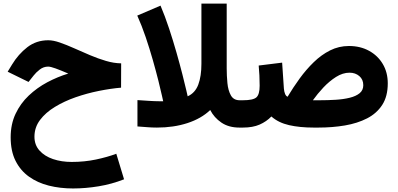

<svg xmlns="http://www.w3.org/2000/svg" viewBox="-20 -707 2207 1064"><path d="M651.4 -356 650.9 -221.2Q593.3 -216.3 527.6 -203.1Q461.9 -189.9 398.9 -168Q335.9 -146 284.2 -114.5Q232.4 -83 201.7 -42Q170.9 -1 170.9 50.8Q170.9 96.2 199 127.4Q227.1 158.7 273.9 174.6Q320.8 190.4 377 190.4Q448.2 190.4 511.7 177Q575.2 163.6 624.5 145L667.5 286.6Q599.1 313.5 526.6 325.4Q454.1 337.4 384.8 337.4Q313.5 337.4 251 321.8Q188.5 306.2 140.9 272.2Q93.3 238.3 66.2 184.3Q39.1 130.4 39.1 53.7Q39.1 -18.6 66.2 -76.2Q93.3 -133.8 139.2 -177.2Q185.1 -220.7 241.9 -251Q298.8 -281.2 358.4 -299.3Q315.4 -317.9 287.6 -327.9Q259.8 -337.9 247.1 -337.9Q221.2 -337.9 200.2 -321.5Q179.2 -305.2 166.5 -288.6L138.2 -252.9L22.5 -309.6L46.9 -349.6Q81.5 -406.7 131.3 -445.3Q181.2 -483.9 247.6 -483.9Q275.4 -483.9 312 -471.2Q348.6 -458.5 391.1 -439.5Q433.6 -420.4 478.5 -401.4Q523.4 -382.3 567.4 -369.4Q611.3 -356.4 651.4 -356Z M1020 -173.3Q1061.5 -191.9 1078.9 -238.3Q1096.2 -284.7 1096.2 -353.5V-687H1236.3V-327.6Q1236.3 -287.6 1240.2 -246.8Q1244.1 -206.1 1259.3 -178.7Q1274.4 -151.4 1308.1 -151.4H1326.2V0H1306.6Q1247.6 0 1207 -27.6Q1166.5 -55.2 1145 -97.2Q1095.2 -49.8 1018.8 -24.9Q942.4 0 849.6 0Q822.3 0 795.7 -2.2Q769 -4.4 741.7 -6.3V-152.3Q772 -150.4 804.4 -148.2Q836.9 -146 859.4 -146H884.3Q884.3 -146 877.4 -177Q870.6 -208 857.7 -259.8Q844.7 -311.5 826.9 -374.3Q809.1 -437 787.4 -501.2Q765.6 -565.4 740.7 -620.6L869.6 -675.8Q894.5 -617.2 917 -549.1Q939.5 -481 958.3 -414.8Q977.1 -348.6 991 -293.9Q1004.9 -239.3 1012.5 -206.3Q1020 -173.3 1020 -173.3Z M1573.7 -170.9Q1604.5 -222.2 1640.6 -272Q1676.8 -321.8 1718.8 -362.5Q1760.7 -403.3 1809.3 -427.7Q1857.9 -452.1 1913.6 -452.1Q1976.6 -452.1 2025.1 -425.5Q2073.7 -398.9 2101.3 -352.3Q2128.9 -305.7 2128.9 -245.1Q2128.9 -173.3 2098.4 -126Q2067.9 -78.6 2014.2 -51Q1960.4 -23.4 1891.1 -11.7Q1821.8 0 1744.1 0H1718.3Q1641.6 0 1582.3 -13.4Q1522.9 -26.9 1483.9 -61.5Q1456.5 -33.2 1418.7 -16.6Q1380.9 0 1326.2 0H1306.2L1306.6 -151.4H1326.2Q1382.8 -151.4 1400.9 -167.5Q1418.9 -183.6 1418.9 -231.9Q1418.9 -260.7 1417.5 -289.1Q1416 -317.4 1413.6 -343.8L1543.5 -359.9L1553.2 -216.3Q1554.7 -198.7 1559.8 -186.5Q1564.9 -174.3 1573.7 -170.9ZM1917 -304.2Q1879.4 -304.2 1842 -280.5Q1804.7 -256.8 1771.7 -221.7Q1738.8 -186.5 1713.9 -151.4H1751.5Q1796.9 -151.4 1840.1 -154.1Q1883.3 -156.7 1918 -165.3Q1952.6 -173.8 1972.9 -190.4Q1993.2 -207 1993.2 -234.9Q1993.2 -266.6 1971.2 -285.4Q1949.2 -304.2 1917 -304.2Z"/></svg>

Font: Vazirmatn UI Black
Style: Regular
Weight: 900
Designer: Saber Rastikerdar
Foundry: Saber Rastikerdar
Version: Version 33.003